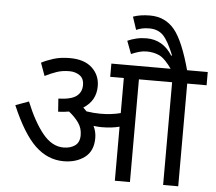

<svg xmlns="http://www.w3.org/2000/svg" viewBox="-59 -961 1155 1026"><g transform="rotate(5 519.0 -448.0)"><path d="M675 0V-551H853V0H934V-551H1038V-622H521V-551H594V-363Q545 -350 486 -350Q451 -350 411 -356Q402 -366 392 -375Q459 -417 459 -495Q459 -554 417.5 -593Q376 -632 298 -632Q248 -632 210 -620Q172 -608 146 -594L171 -525Q205 -542 234.5 -552Q264 -562 302 -562Q333 -562 356.5 -546Q380 -530 380 -494Q380 -456 351.5 -434.5Q323 -413 255 -411L260 -341Q291 -342 318 -347Q350 -322 370.5 -293Q391 -264 391 -227Q391 -188 366.5 -170.5Q342 -153 305 -153Q243 -153 193 -214.5Q143 -276 100 -382L29 -356Q92 -208 159 -144Q226 -80 312 -80Q379 -80 424.5 -114Q470 -148 470 -218Q470 -252 455 -282Q481 -279 498 -279Q553 -279 594 -290V0ZM844 -615H929Q886 -776 836 -836Q786 -896 705 -896Q653 -896 614 -882L637 -813Q651 -819 667 -823Q683 -827 707 -827Q753 -827 781 -799Q809 -771 840 -694L836 -692Q785 -773 697 -773Q668 -773 642.5 -767Q617 -761 595 -751L621 -682Q641 -691 662 -697Q683 -703 703 -703Q742 -703 772.5 -688.5Q803 -674 844 -615Z"/></g></svg>

Font: Noto Sans Devanagari
Style: Regular
Weight: 400
Designer: Jelle Bosma - Monotype Design Team
Foundry: Monotype Imaging Inc.
Version: Version 1.901